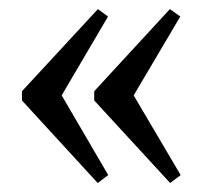

<svg xmlns="http://www.w3.org/2000/svg" viewBox="-20 -426 457 427"><path d="M358.4 -19 189.5 -202.6V-223.1L357.9 -405.8L380.9 -389.2L277.3 -213.9L381.8 -36.6ZM197.3 -19 28.8 -202.6V-223.1L197.8 -405.8L220.2 -389.2L117.2 -213.9L220.7 -36.6Z"/></svg>

Font: Elstob Medium
Style: Regular
Weight: 500
Designer: Peter S. Baker
Version: Version 1.015